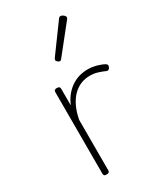

<svg xmlns="http://www.w3.org/2000/svg" viewBox="-210 -920 873 1019"><g transform="rotate(-30 227.0 -410.5)"><path d="M130 15Q121 15 117 11.5Q113 8 113 0V-500Q113 -508 117 -511.5Q121 -515 130 -515Q140 -515 144.5 -511.5Q149 -508 149 -500V-398Q164 -433 184 -456Q204 -479 227 -493Q250 -507 273.5 -513Q297 -519 318 -519Q349 -519 377 -511Q405 -503 421 -493Q427 -489 428 -483.5Q429 -478 424 -469Q420 -462 414.5 -460.5Q409 -459 404 -461Q390 -468 365.5 -476Q341 -484 314 -484Q286 -484 260.5 -474Q235 -464 213 -443Q191 -422 174.5 -389Q158 -356 149 -309V0Q149 8 144.5 11.5Q140 15 130 15ZM216 -630Q211 -630 204 -636Q197 -642 197 -648Q197 -650 198.5 -652.5Q200 -655 201 -658L326 -829Q329 -833 332 -834.5Q335 -836 339 -836Q344 -836 350 -832.5Q356 -829 360.5 -824Q365 -819 365 -814Q365 -811 364 -809Q363 -807 361 -804L227 -636Q223 -630 216 -630Z"/></g></svg>

Font: Playwrite BE WAL Thin
Style: Regular
Weight: 250
Version: Version 1.002